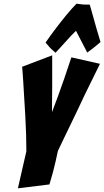

<svg xmlns="http://www.w3.org/2000/svg" viewBox="-20 -1036 565 1041"><path d="M77 -15 123 -216Q123 -259 121.5 -309.5Q120 -360 117 -411Q114 -462 111 -509.5Q108 -557 106 -593.5Q104 -630 102 -652Q100 -674 100 -674L263 -736V-614Q263 -589 263 -563Q263 -537 262.5 -512Q262 -487 262 -465Q262 -443 262 -428Q275 -462 293.5 -512Q312 -562 328 -609Q347 -664 367 -725L522 -690Q479 -604 438 -519Q421 -482 402 -442.5Q383 -403 364 -363.5Q345 -324 327 -287Q309 -250 294 -218Q289 -192 281.5 -161Q274 -130 267 -102Q258 -69 248 -36ZM281 -750Q268 -761 258 -770.5Q248 -780 242 -788Q233 -797 227 -805Q255 -846 285 -885Q310 -918 339.5 -954Q369 -990 395 -1016Q434 -1010 449.5 -1011Q465 -1012 467 -1010Q475 -983 484.5 -948Q494 -913 503 -882Q514 -845 525 -808Q513 -798 501 -788Q491 -779 478 -769.5Q465 -760 453 -751L392 -869Q381 -859 366 -843Q351 -827 336 -810Q321 -793 306 -777Q291 -761 281 -750Z"/></svg>

Font: Bangers
Style: Regular
Weight: 400
Designer: vernon adams
Foundry: Vernon Adams
Version: Version 2.000